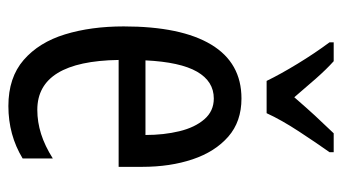

<svg xmlns="http://www.w3.org/2000/svg" viewBox="-199 -607 816 458"><g transform="rotate(90 209.0 -378.0)"><path d="M215 -546Q270 -546 306 -514.5Q342 -483 360 -429.5Q378 -376 378 -309V-253H123Q126 -59 242 -59Q271 -59 299.5 -68Q328 -77 358 -96V-24Q302 10 233 10Q165 10 123 -26.5Q81 -63 62 -125Q43 -187 43 -265Q43 -402 86.5 -474Q130 -546 215 -546ZM215 -480Q174 -480 151 -440Q128 -400 124 -317H302Q302 -361 293 -398Q284 -435 264.5 -457.5Q245 -480 215 -480ZM173 -606Q157 -639 132 -680Q107 -721 81 -756V-766H126Q145 -749 167.5 -723.5Q190 -698 212 -672Q238 -702 255.5 -721Q273 -740 298 -766H343V-756Q321 -725 293.5 -683Q266 -641 250 -606Z"/></g></svg>

Font: Noto Sans Myanmar ExtraCondensed
Style: Regular
Weight: 400
Width: 2
Designer: Monotype Design Team
Foundry: Monotype Imaging Inc.
Version: Version 2.107; ttfautohint (v1.8.4.7-5d5b)